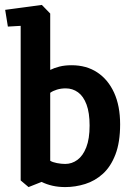

<svg xmlns="http://www.w3.org/2000/svg" viewBox="-20 -756 539 780"><path d="M96 4 64 -23V-651L12 -648L1 -716L150 -736L184 -701V-472Q200 -480 221.5 -485.5Q243 -491 271 -491Q331 -491 375 -462Q419 -433 443.5 -379.5Q468 -326 468 -251Q468 -178 449 -128.5Q430 -79 398 -50Q366 -21 326 -8.5Q286 4 245 4Q217 4 193 -1.5Q169 -7 149 -17ZM245 -90Q272 -90 294.5 -106.5Q317 -123 330.5 -157.5Q344 -192 344 -246Q344 -298 331.5 -331.5Q319 -365 297 -381Q275 -397 247 -397Q228 -397 211.5 -392Q195 -387 184 -379V-103Q193 -97 211 -93.5Q229 -90 245 -90Z"/></svg>

Font: Kreon
Style: Bold
Weight: 700
Designer: Julia Petretta
Foundry: Julia Petretta and Eli Heuer
Version: Version 2.002